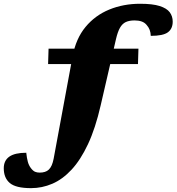

<svg xmlns="http://www.w3.org/2000/svg" viewBox="-196 -759 938 1020"><path d="M59.5 -418.5 62 -500.5H539.5L537 -418.5ZM339 -200Q311 -77.5 271.5 6.8Q232 91 184 142.5Q136 194 81.8 217.2Q27.5 240.5 -31 240.5Q-112 240.5 -144 213.2Q-176 186 -176 135Q-176 94 -146.5 73.2Q-117 52.5 -56.5 52.5Q-53.5 81 -48.2 100.2Q-43 119.5 -32 134Q-20.5 149 -9.8 153.5Q1 158 14.5 158Q30 158 42.2 154.2Q54.5 150.5 63.5 141.8Q72.5 133 78.8 118.8Q85 104.5 89 84L190 -461.5Q207.5 -554.5 258.5 -616Q309.5 -677.5 384.5 -708.2Q459.5 -739 548.5 -739Q614.5 -739 652.2 -727Q690 -715 705.8 -693.8Q721.5 -672.5 721.5 -644Q721.5 -606.5 696 -587.5Q670.5 -568.5 605 -568.5Q604.5 -586 599 -600.5Q593.5 -615 582.5 -627Q572 -639.5 556 -645Q540 -650.5 519 -650.5Q491 -650.5 472.2 -641.8Q453.5 -633 441.2 -611.2Q429 -589.5 420 -550.5Z"/></svg>

Font: Newsreader 9pt ExtraBold
Style: Italic
Weight: 800
Italic angle: -17°
Designer: Hugues Gentile
Foundry: Production Type
Version: Version 1.003